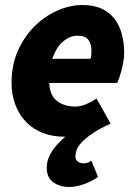

<svg xmlns="http://www.w3.org/2000/svg" viewBox="-20 -532 542 764"><path d="M166 136Q166 111 176 90Q186 69 199 53Q212 37 224 26.5Q236 16 240 12H236Q189 12 150.5 -3Q112 -18 84.5 -46Q57 -74 41.5 -114Q26 -154 26 -204Q26 -273 51 -329.5Q76 -386 116.5 -426.5Q157 -467 207.5 -489.5Q258 -512 308 -512Q354 -512 385.5 -497Q417 -482 436.5 -456Q456 -430 465 -395.5Q474 -361 474 -322Q474 -303 470.5 -284Q467 -265 462.5 -248.5Q458 -232 453.5 -219.5Q449 -207 446 -202H176Q178 -152 207 -130Q236 -108 280 -108Q301 -108 324 -118Q347 -128 364 -140L420 -40Q374 -19 346.5 0Q319 19 304 35.5Q289 52 284.5 66Q280 80 280 90Q280 104 290 111Q300 118 314 118Q327 118 344 108L370 172Q347 189 315 200.5Q283 212 256 212Q217 212 191.5 193Q166 174 166 136ZM188 -298H340Q342 -304 343 -312.5Q344 -321 344 -330Q344 -356 332 -373Q320 -390 288 -390Q259 -390 232 -368Q205 -346 188 -298Z"/></svg>

Font: mr_Source Sans Pro
Style: Italic
Weight: 900
Italic angle: -11°
Designer: Paul D. Hunt
Foundry: Adobe Systems Incorporated
Version: Version 1.076;July 10, 2024;FontCreator 11.5.0.2430 64-bit